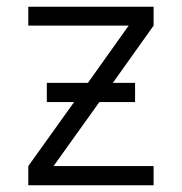

<svg xmlns="http://www.w3.org/2000/svg" viewBox="-20 -550 540 570"><path d="M64 0H436V-57H139L275 -247H381V-304H315L436 -474V-530H64V-474H362L241 -304H119V-247H200L64 -57Z"/></svg>

Font: Iosevka SS09 Light
Style: Regular
Weight: 300
Monospace: yes
Designer: Belleve Invis
Foundry: Belleve Invis
Version: Version 5.2.1; ttfautohint (v1.8.3)